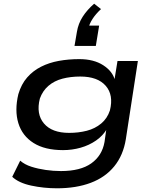

<svg xmlns="http://www.w3.org/2000/svg" viewBox="-20 -827 833 1036"><path d="M288 189Q216 189 148.5 174.5Q81 160 46 127L89 40Q113 61 149 72.5Q185 84 226.5 90Q268 96 309 96Q414 96 472.5 54.5Q531 13 544 -61L554 -132L558 -133Q536 -95 498.5 -69Q461 -43 415 -30Q369 -17 320 -17Q222 -17 161 -55.5Q100 -94 79 -162.5Q58 -231 79 -319Q95 -373 126.5 -409Q158 -445 201.5 -467Q245 -489 297.5 -498.5Q350 -508 408 -508Q486 -508 537 -475Q588 -442 600 -394L597 -393L614 -498H724L659 -76Q645 11 596.5 70.5Q548 130 469.5 159.5Q391 189 288 189ZM353 -110Q404 -110 448.5 -121.5Q493 -133 526 -160.5Q559 -188 573 -231Q594 -314 550.5 -364Q507 -414 413 -414Q361 -414 317 -402.5Q273 -391 241.5 -364Q210 -337 195 -295Q174 -212 217 -161Q260 -110 353 -110ZM382 -579 395 -655Q402 -699 426 -736.5Q450 -774 488 -807L525 -778Q496 -751 479 -724.5Q462 -698 457 -673L440 -689H515L497 -579Z"/></svg>

Font: Nunito Sans 7pt Expanded SemiBold
Style: Italic
Weight: 600
Width: 7
Italic angle: -9°
Designer: Vernon Adams
Foundry: Vernon Adams
Version: Version 3.101;gftools[0.9.27]